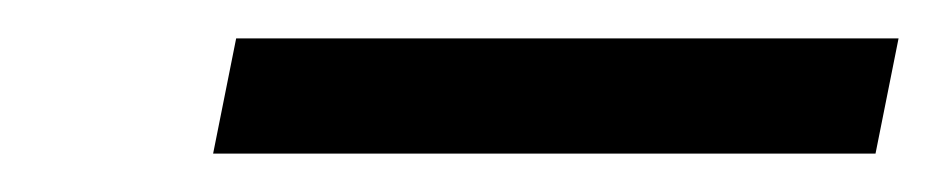

<svg xmlns="http://www.w3.org/2000/svg" viewBox="-20 -724 488 100"><path d="M103 -704H448L436 -644H91Z"/></svg>

Font: Albert Sans
Style: Italic
Weight: 400
Italic angle: -11.25°
Designer: Andreas Rasmussen
Foundry: a.Foundry
Version: Version 1.025